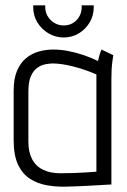

<svg xmlns="http://www.w3.org/2000/svg" viewBox="-20 -693 476 717"><path d="M330 -673H285V-666Q285 -638 266 -618Q247 -598 218 -598Q190 -598 169.5 -618Q149 -638 149 -666V-673H104V-666Q104 -635 119.5 -609.5Q135 -584 161 -568.5Q187 -553 218 -553Q249 -553 274.5 -568.5Q300 -584 315 -609.5Q330 -635 330 -666ZM403 -487 359 -508Q353 -495 349.5 -480Q346 -465 346 -465Q320 -478 291.5 -487.5Q263 -497 234.5 -502.5Q206 -508 179 -508Q151 -508 124.5 -500.5Q98 -493 77 -475.5Q56 -458 43.5 -428.5Q31 -399 31 -354V-169Q31 -113 47.5 -78Q64 -43 92.5 -25Q121 -7 155.5 -1Q190 5 226 4Q239 4 260.5 3Q282 2 305.5 1Q329 0 350 -1.5Q371 -3 384 -3.5Q397 -4 396 -4V-400Q396 -437 399.5 -462Q403 -487 403 -487ZM86 -163V-351Q86 -388 95.5 -409Q105 -430 119.5 -440Q134 -450 149.5 -453Q165 -456 177 -456Q192 -456 210 -453.5Q228 -451 248.5 -446Q269 -441 292 -433.5Q315 -426 340 -415V-52Q340 -52 329 -51Q318 -50 299.5 -49Q281 -48 257 -47Q233 -46 206 -46Q167 -46 140 -59.5Q113 -73 99.5 -99.5Q86 -126 86 -163Z"/></svg>

Font: Advent Pro
Style: Regular
Weight: 400
Designer: VivaRado, Andreas Kalpakidis
Foundry: VivaRado, Andreas Kalpakidis
Version: Version 3.000